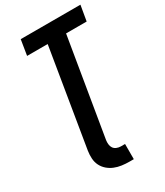

<svg xmlns="http://www.w3.org/2000/svg" viewBox="-230 -829 981 1139"><g transform="rotate(-30 260.0 -259.0)"><path d="M307 217Q281 217 255 213.5Q229 210 206 200.5Q183 191 164.5 175Q146 159 135 137Q124 115 122.5 89Q121 63 125 37L235 -630H94L111 -735H520L502 -630H361L250 37Q248 51 249.5 65.5Q251 80 258.5 91Q266 102 279.5 107.5Q293 113 307 113H336V217Z"/></g></svg>

Font: Iosevka SS04 Extrabold
Style: Italic
Weight: 800
Italic angle: -9°
Monospace: yes
Designer: Belleve Invis
Foundry: Belleve Invis
Version: Version 19.0.0; ttfautohint (v1.8.4)